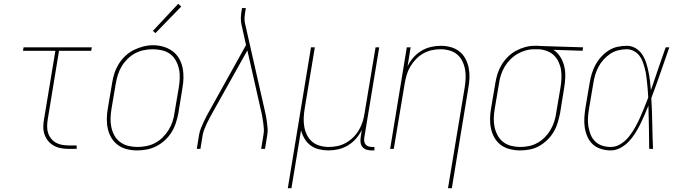

<svg xmlns="http://www.w3.org/2000/svg" viewBox="-20 -777 3540 1002"><path d="M340 0Q319 0 299 -3.5Q279 -7 261.5 -16.5Q244 -26 231.5 -41Q219 -56 212.5 -75Q206 -94 206 -114.5Q206 -135 210 -156L269 -512H100L103 -530H459L456 -512H288L229 -153Q226 -135 226 -117Q226 -99 231 -83Q236 -67 247 -53.5Q258 -40 272.5 -32Q287 -24 304.5 -21Q322 -18 340 -18H380V0Z M695 8Q668 8 642 1.5Q616 -5 595.5 -20Q575 -35 561.5 -57.5Q548 -80 542.5 -105.5Q537 -131 537.5 -158.5Q538 -186 543 -213L565 -343Q569 -369 577 -394Q585 -419 599 -442Q613 -465 633.5 -484.5Q654 -504 678 -516Q702 -528 728 -534.5Q754 -541 779 -541Q806 -541 832 -533.5Q858 -526 879 -511Q900 -496 913.5 -473.5Q927 -451 932.5 -425Q938 -399 937.5 -371.5Q937 -344 932 -317L911 -187Q906 -161 898 -136Q890 -111 876 -88Q862 -65 841.5 -46Q821 -27 797 -14.5Q773 -2 747 3Q721 8 696 8Q696 8 695.5 8Q695 8 695 8ZM696 -10Q719 -10 743 -14.5Q767 -19 789 -30.5Q811 -42 829 -60Q847 -78 860 -99Q873 -120 880.5 -143Q888 -166 891 -190L913 -320Q917 -344 918 -369Q919 -394 914 -417Q909 -440 897.5 -461Q886 -482 867.5 -495.5Q849 -509 825 -514.5Q801 -520 777 -520Q753 -520 729.5 -515Q706 -510 684.5 -498.5Q663 -487 645 -469Q627 -451 614.5 -430Q602 -409 595 -386Q588 -363 584 -340L562 -210Q558 -186 557 -161.5Q556 -137 561 -113.5Q566 -90 577 -70Q588 -50 606.5 -36Q625 -22 648.5 -16Q672 -10 696 -10ZM791 -604 778 -616 910 -757 926 -743Z M1007 0 1019 -74Q1022 -91 1028.5 -107.5Q1035 -124 1042.5 -140Q1050 -156 1058.5 -172Q1067 -188 1076 -204L1264 -542L1241 -645Q1236 -665 1237 -686Q1238 -707 1242 -728L1243 -735H1263L1262 -728Q1258 -708 1256.5 -688Q1255 -668 1260 -649L1361 -204Q1365 -188 1368 -172Q1371 -156 1373 -140Q1375 -124 1376.5 -107Q1378 -90 1375 -74L1363 0H1343L1355 -74Q1358 -90 1357 -106Q1356 -122 1353.5 -138Q1351 -154 1348.5 -169.5Q1346 -185 1342 -200L1271 -514L1093 -196Q1085 -181 1076.5 -166Q1068 -151 1061 -136Q1054 -121 1047.5 -105Q1041 -89 1038 -74L1026 0Z M1482 205 1603 -530H1623L1570 -210Q1566 -186 1565 -162Q1564 -138 1568 -115.5Q1572 -93 1582 -72.5Q1592 -52 1609 -37.5Q1626 -23 1649 -16.5Q1672 -10 1696 -10Q1719 -10 1742 -15Q1765 -20 1786 -32Q1807 -44 1824.5 -61.5Q1842 -79 1854 -100Q1866 -121 1873 -143.5Q1880 -166 1883 -189L1940 -530H1959L1881 -58Q1880 -49 1881 -39.5Q1882 -30 1888 -23Q1894 -16 1903 -13Q1912 -10 1922 -10H1934V8H1919Q1905 8 1892.5 4Q1880 0 1872 -9.5Q1864 -19 1862 -32Q1860 -45 1862 -58L1868 -99Q1856 -74 1837.5 -53Q1819 -32 1795.5 -18Q1772 -4 1746 2Q1720 8 1694 8Q1669 8 1644.5 2Q1620 -4 1601 -18Q1582 -32 1569.5 -53Q1557 -74 1551 -97L1501 205Z M2318 205 2405 -320Q2409 -344 2410 -368Q2411 -392 2407 -414.5Q2403 -437 2393 -457.5Q2383 -478 2366 -492.5Q2349 -507 2326 -513.5Q2303 -520 2279 -520Q2256 -520 2233 -515Q2210 -510 2189 -498Q2168 -486 2151 -468.5Q2134 -451 2121.5 -430Q2109 -409 2102.5 -386.5Q2096 -364 2092 -341L2035 0H2016L2103 -530H2123L2107 -431Q2119 -456 2137.5 -477Q2156 -498 2179.5 -512Q2203 -526 2229 -532Q2255 -538 2281 -538Q2307 -538 2332.5 -531Q2358 -524 2377.5 -508.5Q2397 -493 2409 -470.5Q2421 -448 2426 -422.5Q2431 -397 2430 -370.5Q2429 -344 2424 -317L2338 205Z M2695 8Q2668 8 2641.5 1.5Q2615 -5 2594.5 -20Q2574 -35 2561 -57.5Q2548 -80 2542.5 -105.5Q2537 -131 2537.5 -158.5Q2538 -186 2543 -213L2565 -343Q2569 -368 2576.5 -392Q2584 -416 2597.5 -438.5Q2611 -461 2630 -480Q2649 -499 2672 -511.5Q2695 -524 2719.5 -531Q2744 -538 2769 -538Q2772 -538 2775.5 -538Q2779 -538 2783 -538Q2787 -538 2791 -538Q2795 -538 2798 -537L3023 -530L3020 -512L2868 -517Q2890 -503 2904.5 -479.5Q2919 -456 2925 -429.5Q2931 -403 2930 -374Q2929 -345 2924 -317L2903 -187Q2898 -162 2890.5 -137Q2883 -112 2869.5 -89Q2856 -66 2836.5 -47Q2817 -28 2794 -15Q2771 -2 2745.5 3Q2720 8 2695 8ZM2695 -10Q2718 -10 2741.5 -15Q2765 -20 2786 -32Q2807 -44 2824.5 -62Q2842 -80 2854 -101Q2866 -122 2873 -144.5Q2880 -167 2883 -190L2905 -320Q2909 -343 2910 -366Q2911 -389 2908 -410.5Q2905 -432 2896 -452Q2887 -472 2872 -487Q2857 -502 2836.5 -510Q2816 -518 2793 -520H2780Q2777 -520 2774 -520Q2771 -520 2768 -520Q2745 -520 2722.5 -513.5Q2700 -507 2679.5 -495Q2659 -483 2642 -465.5Q2625 -448 2613 -427.5Q2601 -407 2594 -385Q2587 -363 2584 -340L2562 -210Q2558 -186 2557 -161.5Q2556 -137 2561 -114Q2566 -91 2577 -70.5Q2588 -50 2606 -36Q2624 -22 2647.5 -16Q2671 -10 2695 -10Z M3167 8Q3142 8 3117 0.5Q3092 -7 3074 -23.5Q3056 -40 3046 -62.5Q3036 -85 3032 -110Q3028 -135 3029.5 -161Q3031 -187 3035 -213L3057 -343Q3061 -367 3068 -391Q3075 -415 3087 -437.5Q3099 -460 3116.5 -479.5Q3134 -499 3155.5 -513Q3177 -527 3201.5 -532.5Q3226 -538 3251 -538Q3276 -538 3297 -525.5Q3318 -513 3331 -493.5Q3344 -474 3351.5 -451Q3359 -428 3364 -404Q3369 -380 3372 -355.5Q3375 -331 3377 -306Q3396 -362 3415 -418Q3434 -474 3454 -530H3473Q3450 -464 3427 -397.5Q3404 -331 3379 -265Q3383 -199 3384 -132.5Q3385 -66 3388 0H3368Q3367 -56 3366.5 -112.5Q3366 -169 3364 -226Q3354 -201 3343.5 -176.5Q3333 -152 3321 -128Q3309 -104 3294.5 -81Q3280 -58 3261 -38Q3242 -18 3217.5 -5Q3193 8 3167 8ZM3167 -10Q3195 -10 3220 -26Q3245 -42 3263 -65Q3281 -88 3295 -113Q3309 -138 3320.5 -164Q3332 -190 3342.5 -216Q3353 -242 3363 -268Q3362 -287 3360.5 -306.5Q3359 -326 3357 -345Q3355 -364 3352.5 -383Q3350 -402 3345 -420.5Q3340 -439 3333.5 -456.5Q3327 -474 3315.5 -488Q3304 -502 3287 -511Q3270 -520 3251 -520Q3229 -520 3206.5 -514.5Q3184 -509 3164.5 -496Q3145 -483 3129 -465Q3113 -447 3102.5 -426.5Q3092 -406 3085.5 -384Q3079 -362 3076 -340L3054 -210Q3050 -187 3048.5 -163.5Q3047 -140 3050.5 -118Q3054 -96 3062 -75.5Q3070 -55 3085.5 -39.5Q3101 -24 3122.5 -17Q3144 -10 3167 -10Z"/></svg>

Font: Iosevka Curly Thin Oblique
Style: Regular
Weight: 100
Italic angle: -9°
Monospace: yes
Designer: Belleve Invis
Foundry: Belleve Invis
Version: Version 11.1.0; ttfautohint (v1.8.3)